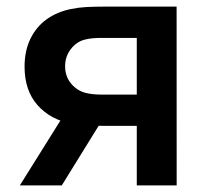

<svg xmlns="http://www.w3.org/2000/svg" viewBox="-20 -560 624 580"><path d="M393.2 0V-179.8H296.3Q234.5 -179.8 198.5 -186.2Q133.1 -197.7 93.6 -242.1Q54.2 -286.5 54.2 -358.7Q54.2 -405.9 71.6 -442.3Q89.1 -478.7 120.6 -501.5Q152.1 -524.2 194.5 -532.8Q217.4 -537.5 241.6 -538.8Q265.8 -540 294.7 -540H513.5L513.7 0ZM40 0 169.2 -206.7H294.5L166.7 0ZM284.2 -274.3H393.2V-445.5H284.2Q255 -445.5 234.2 -439.8Q210.4 -433.2 193.5 -411.1Q176.7 -389.1 176.7 -359.7Q176.7 -329.7 194.2 -308.2Q211.7 -286.8 237.3 -279.7Q248.4 -276.8 260.4 -275.6Q272.3 -274.3 284.2 -274.3Z"/></svg>

Font: Manrope
Style: Regular
Weight: 400
Designer: Mikhail Sharanda
Foundry: Mikhail Sharanda
Version: Version 4.503